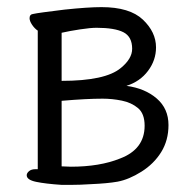

<svg xmlns="http://www.w3.org/2000/svg" viewBox="-20 -504 540 539"><path d="M153 15Q108 12 81.5 6.5Q55 1 55 -12Q55 -18 61.5 -23.5Q68 -29 79 -29H86V-418Q77 -424 70 -434.5Q63 -445 63 -453Q63 -464 74 -465Q87 -468 161 -477Q227 -484 265 -484Q344 -484 381 -449Q418 -414 418 -371Q418 -335 395.5 -305Q373 -275 335 -263Q387 -256 420 -227.5Q453 -199 453 -153Q453 -110 432.5 -77Q412 -44 377 -22Q342 0 310 6Q282 11 235 13Q205 15 180 15ZM179 -36Q260 -36 317 -59Q386 -85 386 -151Q386 -185 367.5 -200.5Q349 -216 322 -221.5Q295 -227 268 -227Q223 -227 153 -221V-37ZM153 -277Q276 -277 319 -313Q351 -339 351 -367Q351 -401 326.5 -413.5Q302 -426 251 -426Q234 -426 204.5 -421.5Q175 -417 153 -412Z"/></svg>

Font: LXGW WenKai Mono Lite
Style: Regular
Weight: 400
Monospace: yes
Designer: LXGW / Fontworks Inc.
Foundry: LXGW / Fontworks Inc.
Version: Version 1.520; June 14, 2025